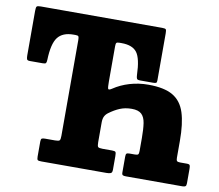

<svg xmlns="http://www.w3.org/2000/svg" viewBox="-81 -847 1077 944"><g transform="rotate(10 457.0 -375.0)"><path d="M161 -20.5V-96Q161 -108 165.8 -110.8Q170.5 -113.5 182 -113.5H231.5Q249.5 -113.5 254 -118Q258.5 -122.5 258.5 -141V-619Q258.5 -633 255.8 -637.2Q253 -641.5 241 -641.5H230.5Q177 -641.5 152.5 -609.8Q128 -578 125.5 -497Q125 -485.5 122.2 -481Q119.5 -476.5 106.5 -476.5H41.5Q28.5 -476.5 26.5 -483.8Q24.5 -491 24.5 -502V-723.5Q24.5 -741 28 -745.5Q31.5 -750 48.5 -750H655Q670 -750 673 -745.8Q676 -741.5 676 -726.5V-492Q676 -481.5 672.2 -479Q668.5 -476.5 657 -476.5H592Q578.5 -476.5 575.8 -482.2Q573 -488 572.5 -500Q570 -582 547.8 -611.8Q525.5 -641.5 470.5 -641.5H461Q448 -641.5 445 -637.5Q442 -633.5 442 -620V-444Q442 -415.5 444.8 -408.8Q447.5 -402 463.5 -412.5Q499 -436.5 543.5 -449.8Q588 -463 636.5 -463Q715.5 -463 758.8 -437.8Q802 -412.5 819.2 -358.5Q836.5 -304.5 836.5 -218V-133Q836.5 -121 840.5 -117.2Q844.5 -113.5 856 -113.5H889.5Q902 -113.5 904.5 -108.5Q907 -103.5 907 -90.5V-19Q907 -7 902.5 -3.5Q898 0 887 0H605Q595 0 590 -2.5Q585 -5 585 -16V-94.5Q585 -106.5 588.5 -110Q592 -113.5 603.5 -113.5H630.5Q643 -113.5 646.5 -117.5Q650 -121.5 650 -135V-199.5Q650 -243.5 645.5 -273Q641 -302.5 625.5 -317.2Q610 -332 576.5 -332Q544 -332 518 -321.2Q492 -310.5 465 -290.5Q454 -282.5 448 -271Q442 -259.5 442 -239.5V-142Q442 -123 446.2 -118.2Q450.5 -113.5 469 -113.5H516Q531 -113.5 534 -109Q537 -104.5 537 -89V-21Q537 -6 529.2 -3Q521.5 0 508 0H184Q169 0 165 -3.2Q161 -6.5 161 -20.5Z"/></g></svg>

Font: Besley* Narrow Heavy
Style: Regular
Weight: 800
Width: 4
Designer: Owen Earl
Foundry: indestructible type*
Version: Version 3.000; ttfautohint (v1.8.3)